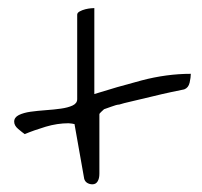

<svg xmlns="http://www.w3.org/2000/svg" viewBox="-20 -574 507 482"><path d="M152.3 -264.6Q124 -264.6 94.7 -255.9Q65.4 -247.1 42 -237.3Q35.2 -242.2 25.4 -250.5Q15.6 -258.8 15.6 -268.6Q15.6 -279.3 27.3 -285.2Q39.1 -291 56.6 -293.5Q74.2 -295.9 94.7 -297.4Q115.2 -298.8 132.8 -301.3Q150.4 -303.7 162.1 -309.1Q173.8 -314.5 173.8 -325.2V-537.1Q173.8 -542 180.2 -545.4Q186.5 -548.8 194.3 -550.8Q202.1 -552.7 208.5 -553.2Q214.8 -553.7 216.8 -553.7V-337.9Q272.5 -355.5 335.4 -372.1Q398.4 -388.7 459 -388.7Q459 -379.9 456.1 -366.7Q453.1 -353.5 442.4 -349.6Q432.6 -347.7 409.7 -342.8Q386.7 -337.9 360.8 -331.5Q335 -325.2 311.5 -319.8Q288.1 -314.5 279.3 -311.5Q276.4 -311.5 271 -310.1Q265.6 -308.6 259.3 -306.2Q252.9 -303.7 248 -302.2Q243.2 -300.8 241.2 -299.8Q239.3 -297.9 234.4 -293.5Q229.5 -289.1 229.5 -287.1V-137.7Q229.5 -126 225.1 -118.7Q220.7 -111.3 211.9 -111.3Q205.1 -111.3 199.2 -114.7Q193.4 -118.2 191.4 -125L167 -262.7Q164.1 -262.7 161.1 -263.7Q158.2 -263.7 155.8 -264.2Q153.3 -264.6 152.3 -264.6Z"/></svg>

Font: Shadows Into Light
Style: Regular
Weight: 400
Designer: Kimberly Geswein
Foundry: Kimberly Geswein
Version: Version 001.000